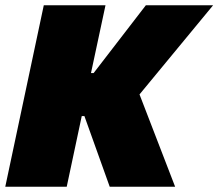

<svg xmlns="http://www.w3.org/2000/svg" viewBox="-25 -708 828 728"><path d="M-5 0 141 -688H375L320 -431H330L528 -688H783L504 -350L639 0H391L295 -268H285L228 0Z"/></svg>

Font: Saira Black
Style: Italic
Weight: 900
Italic angle: -12°
Designer: Hector Gatti with collaboration of the Omnibus-Type team
Foundry: Omnibus-Type
Version: Version 1.100; ttfautohint (v1.8.3)